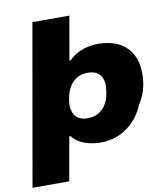

<svg xmlns="http://www.w3.org/2000/svg" viewBox="-119 -806 947 1085"><g transform="rotate(-10 355.0 -264.0)"><path d="M-21 197 141 -725H353L309 -475H316Q340 -499 368 -513Q396 -527 425.5 -533.5Q455 -540 483 -540Q548 -540 597.5 -517Q647 -494 674.5 -447Q702 -400 702 -331Q702 -279 689 -236.5Q676 -194 654 -162Q632 -109 595.5 -70Q559 -31 510.5 -9.5Q462 12 402 12Q372 12 341 5Q310 -2 284 -16.5Q258 -31 242 -53H234L190 197ZM355 -136Q393 -136 419.5 -152.5Q446 -169 461.5 -196Q477 -223 482 -254Q484 -266 485 -274.5Q486 -283 486.5 -290Q487 -297 487 -304Q487 -328 478 -347Q469 -366 450 -377.5Q431 -389 398 -389Q360 -389 334 -372.5Q308 -356 292.5 -328.5Q277 -301 271 -268Q270 -260 268.5 -252.5Q267 -245 266.5 -238Q266 -231 266 -225Q266 -201 275 -180.5Q284 -160 303.5 -148Q323 -136 355 -136Z"/></g></svg>

Font: Archivo SemiExpanded Black
Style: Italic
Weight: 900
Width: 6
Italic angle: -10°
Designer: Hector Gatti
Foundry: Omnibus-Type
Version: Version 2.001